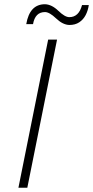

<svg xmlns="http://www.w3.org/2000/svg" viewBox="-20 -887 440 907"><path d="M307.5 -769Q276.5 -770 245 -800Q213.5 -830 192.5 -830Q146 -830 136 -773H104Q120 -867 192.5 -867Q224.5 -866 255.5 -836Q286.5 -806 307.5 -806Q352.5 -806 367.5 -863H399.5Q395.5 -836.5 384.5 -815.5Q373.5 -794.5 354.5 -781.8Q335.5 -769 307.5 -769ZM109 0H67L207.5 -700H249.5Z"/></svg>

Font: Argentum Sans ExtraLight
Style: Italic
Weight: 200
Italic angle: -11°
Designer: Julieta Ulanovsky (font), Cristiano Sobral (main changes and remaster)
Foundry: Julieta Ulanovsky (font), Cristiano Sobral (main changes and remaster)
Version: Version 2.007;June 15, 2022;FontCreator 14.0.0.2814 64-bit; 